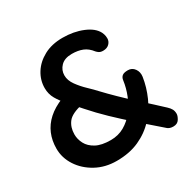

<svg xmlns="http://www.w3.org/2000/svg" viewBox="-160 -866 1029 1033"><g transform="rotate(-30 354.5 -350.0)"><path d="M279 10Q208 10 151.5 -21Q95 -52 62.5 -102Q30 -152 30 -209Q30 -259 47.5 -300.5Q65 -342 100.5 -374Q136 -406 191 -428L269 -347Q199 -332 175.5 -301.5Q152 -271 152 -227Q152 -197 167 -168.5Q182 -140 216 -121.5Q250 -103 307 -103Q354 -103 391.5 -124.5Q429 -146 456.5 -181.5Q484 -217 501.5 -260.5Q519 -304 525 -349Q527 -365 537.5 -374Q548 -383 573 -383Q599 -383 614 -362Q629 -341 625 -313Q616 -253 590.5 -195.5Q565 -138 522.5 -91.5Q480 -45 419.5 -17.5Q359 10 279 10ZM635 2Q623 2 614.5 -1Q606 -4 601 -8Q529 -70 469.5 -122.5Q410 -175 360 -223Q310 -271 266 -321Q231 -361 202 -393Q173 -425 155.5 -455.5Q138 -486 138 -523Q138 -572 164.5 -614.5Q191 -657 240 -683.5Q289 -710 356 -710Q425 -710 480.5 -687Q536 -664 555 -626Q556 -625 560 -613.5Q564 -602 564 -587Q564 -568 550 -554Q536 -540 512 -540Q496 -540 487 -546Q478 -552 473 -558Q451 -587 422.5 -598.5Q394 -610 356 -610Q311 -610 287.5 -586Q264 -562 264 -529Q264 -498 286 -467.5Q308 -437 336.5 -410Q365 -383 384 -362Q415 -329 453.5 -291.5Q492 -254 531 -218.5Q570 -183 603.5 -152.5Q637 -122 658 -102Q671 -90 677.5 -78Q684 -66 684 -49Q684 -36 672.5 -17Q661 2 635 2Z"/></g></svg>

Font: Quicksand Variable Light
Style: Regular
Weight: 300
Designer: Andrew Paglinawan
Foundry: Andrew Paglinawan
Version: Version 3.004